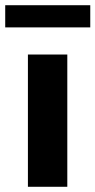

<svg xmlns="http://www.w3.org/2000/svg" viewBox="-45 -716 366 736"><path d="M62 0V-507H213V0ZM-25 -611V-696H301V-611Z"/></svg>

Font: Mulish ExtraLight ExtraBold
Style: Regular
Weight: 800
Version: Version 3.603